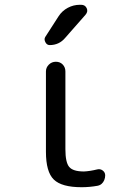

<svg xmlns="http://www.w3.org/2000/svg" viewBox="-20 -780 540 810"><path d="M390.6 -65.4Q403.3 -68.4 413.6 -60.5Q423.8 -52.7 423.8 -40Q423.8 -30.3 419.9 -20.5Q416 -10.7 408.7 -4.4Q401.4 2 390.6 3.9Q357.4 9.8 324.2 9.8Q240.2 9.8 207 -22.5Q173.8 -54.7 173.8 -139.6V-478.5Q173.8 -495.1 186 -507.3Q198.2 -519.5 215.8 -519.5Q233.4 -519.5 244.6 -507.8Q255.9 -496.1 255.9 -478.5V-150.4Q255.9 -94.7 272 -75.7Q288.1 -56.6 334 -56.6Q358.4 -57.6 390.6 -65.4ZM189.5 -589.8Q177.7 -589.8 171.4 -602.1Q165 -614.3 170.9 -624L227.5 -711.9Q242.2 -734.4 266.1 -747.1Q290 -759.8 316.4 -759.8H322.3Q338.9 -759.8 345.7 -745.6Q352.5 -731.4 340.8 -717.8L254.9 -620.1Q229.5 -589.8 189.5 -589.8Z"/></svg>

Font: Rounded Mgen+ 2m regular
Style: Regular
Weight: 400
Designer: [Source Han Sans]
Ryoko NISHIZUKA  (kana & ideographs); Paul D. Hunt (Latin, Greek & Cyrillic); Wenlong ZHANG  (bopomofo
Version: Version 1.059.20150602